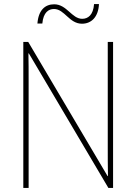

<svg xmlns="http://www.w3.org/2000/svg" viewBox="-20 -919 667 939"><path d="M163 -804H187C192 -859 218 -875 244 -875C296 -875 318 -803 381 -803C426 -803 461 -835 464 -899H440C436 -845 410 -827 382 -827C331 -827 307 -898 245 -898C200 -898 168 -869 163 -804ZM533 0V-714H507V-200C507 -160 507 -107 508 -58H506L118 -714H94V0H120V-519C120 -573 120 -612 119 -658H121L510 0Z"/></svg>

Font: Noto Sans Gurmukhi SemiCondensed Thin
Style: Regular
Weight: 100
Width: 4
Designer: Jelle Bosma - Monotype Design Team
Foundry: Monotype Imaging Inc.
Version: Version 2.004